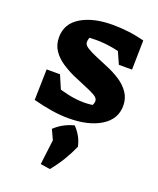

<svg xmlns="http://www.w3.org/2000/svg" viewBox="-146 -604 802 973"><g transform="rotate(20 254.5 -117.0)"><path d="M241 7Q199 7 151 -0.5Q103 -8 50 -22L114 -130Q159 -114 203 -104.5Q247 -95 288 -95Q304 -95 319.5 -96.5Q335 -98 350 -101L312 -70Q326 -84 333.5 -96.5Q341 -109 341 -122Q341 -137 320.5 -149Q300 -161 267.5 -174Q235 -187 199 -203Q163 -219 130.5 -240.5Q98 -262 77.5 -292Q57 -322 57 -363Q57 -436 122 -475.5Q187 -515 293 -515Q332 -515 375 -510Q418 -505 464 -493L421 -381Q373 -398 328 -406Q283 -414 241 -414Q227 -414 212.5 -413.5Q198 -413 183 -411L221 -433Q207 -422 202.5 -411Q198 -400 198 -388Q198 -373 218.5 -360Q239 -347 271.5 -333.5Q304 -320 340.5 -304.5Q377 -289 409 -268Q441 -247 461.5 -217Q482 -187 482 -147Q482 -75 416 -34Q350 7 241 7ZM50 -22 54 -188H126L197 -23ZM390 -335 318 -496 464 -493 461 -335ZM190 273 211 102 337 126Q319 167 296 205Q273 243 242 281ZM227 183 182 86Q204 65 230 51Q256 37 285 30Q305 51 318 74.5Q331 98 337 126Z"/></g></svg>

Font: Piazzolla Thin Black
Style: Regular
Weight: 900
Version: Version 2.005